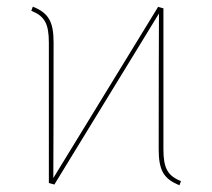

<svg xmlns="http://www.w3.org/2000/svg" viewBox="-20 -543 629 569"><path d="M464.3 -101V-518.3L448.6 -522.7L138 -15.3C138.4 -47.1 138.8 -288.3 138.8 -416.3C138.8 -478.1 124.8 -504.1 77.3 -523.3L72.8 -511C112.6 -495.1 124.8 -472.3 124.8 -416.3V-0.6L141.1 3.9L451.1 -503C450.7 -471.1 450.3 -229 450.3 -101C450.3 -39.1 464.3 -13.1 511.8 6L516.3 -6.3C476.6 -22.1 464.3 -45 464.3 -101Z"/></svg>

Font: Fira Sans Hair
Style: Regular
Weight: 100
Designer: bBox Type GmbH & Carrois Corporate GbR & Edenspiekermann AG
Foundry: bBox Type GmbH & Carrois Corporate GbR & Edenspiekermann AG
Version: Version 4.300;PS 004.300;hotconv 1.0.88;makeotf.lib2.5.64775